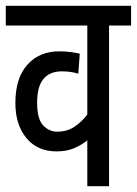

<svg xmlns="http://www.w3.org/2000/svg" viewBox="-20 -642 472 662"><path d="M432 -554H356V0H281V-158Q261 -142 235.5 -131Q210 -120 175 -120Q109 -120 71 -166Q33 -212 33 -287Q33 -373 74.5 -419Q116 -465 184 -465Q205 -465 224 -462.5Q243 -460 255 -457L250 -388Q237 -392 223 -394Q209 -396 193 -396Q152 -396 130 -370Q108 -344 108 -288Q108 -232 128.5 -210Q149 -188 177 -188Q211 -188 236 -204.5Q261 -221 281 -247V-554H0V-622H432Z"/></svg>

Font: Noto Sans ExtraCondensed
Style: Regular
Weight: 400
Width: 2
Designer: Monotype Design Team
Foundry: Monotype Imaging Inc.
Version: Version 2.013; ttfautohint (v1.8.4.7-5d5b)